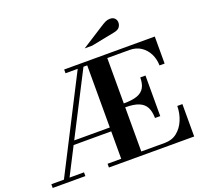

<svg xmlns="http://www.w3.org/2000/svg" viewBox="-160 -1164 1423 1348"><g transform="rotate(-20 551.5 -489.5)"><path d="M10 0V-28H104L461 -726H370V-754H1047V-552H1009Q1008 -600 988.5 -639Q969 -678 933.5 -702Q898 -726 848 -726H682V-387Q746 -387 783 -400.5Q820 -414 836.5 -443Q853 -472 853 -519H892V-216H853Q852 -267 835.5 -297.5Q819 -328 782.5 -343Q746 -358 682 -358V-28H858Q912 -28 949.5 -58Q987 -88 1007.5 -136.5Q1028 -185 1029 -242H1067V0H430V-28H532V-233H251L146 -28H254V0ZM266 -262H532V-726H504ZM556 -844 714 -945Q743 -964 759 -971.5Q775 -979 793 -979Q816 -979 828.5 -966Q841 -953 841 -934Q841 -916 830 -900.5Q819 -885 789 -879L612 -844Z"/></g></svg>

Font: Libre Bodoni SemiBold
Style: Regular
Weight: 600
Designer: Pablo Impallari, Rodrigo Fuenzalida
Foundry: Impallari Type
Version: Version 2.005;gftools[0.9.23]